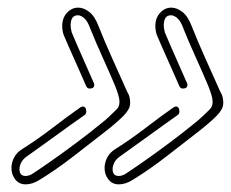

<svg xmlns="http://www.w3.org/2000/svg" viewBox="-20 -464 605 503"><path d="M291 19Q266 19 256 -9Q255 -13 254.5 -16.5Q254 -20 254 -24Q254 -38 261 -51.5Q268 -65 283 -74Q324 -100 361 -128.5Q398 -157 435 -183Q439 -185 440 -185Q450 -185 450 -172Q450 -166 446 -163Q409 -137 372 -110Q335 -83 294 -54Q284 -47 279.5 -38Q275 -29 275 -21Q275 -3 291 -3Q299 -3 308 -8Q325 -19 356.5 -41Q388 -63 423.5 -89.5Q459 -116 487 -139Q501 -150 511.5 -160Q522 -170 529 -177Q537 -184 537 -197Q537 -205 534 -215Q531 -225 526 -238Q510 -276 492.5 -314.5Q475 -353 461 -388Q454 -408 445 -416Q436 -424 428 -424Q409 -424 409 -397Q409 -390 412 -379Q416 -369 426 -346Q436 -323 448 -296Q460 -269 470 -246Q471 -245 471 -242Q471 -232 459 -232Q453 -232 450 -238Q440 -261 428 -288Q416 -315 405.5 -338.5Q395 -362 391 -372Q387 -383 387 -396Q387 -417 399.5 -430.5Q412 -444 429 -444Q443 -444 457.5 -433Q472 -422 482 -396Q499 -353 518.5 -310Q538 -267 557 -224Q562 -216 563.5 -208.5Q565 -201 565 -195Q565 -185 560 -176.5Q555 -168 547 -160Q538 -151 524 -139Q510 -127 493 -114Q462 -90 417 -55Q372 -20 328 7Q309 19 291 19ZM47 19Q22 19 12 -9Q11 -13 10.5 -16.5Q10 -20 10 -24Q10 -38 17 -51.5Q24 -65 39 -74Q80 -100 117 -128.5Q154 -157 191 -183Q195 -185 196 -185Q206 -185 206 -172Q206 -166 202 -163Q165 -137 128 -110Q91 -83 50 -54Q40 -47 35.5 -38Q31 -29 31 -21Q31 -3 47 -3Q55 -3 64 -8Q81 -19 112.5 -41Q144 -63 179.5 -89.5Q215 -116 243 -139Q257 -150 267.5 -160Q278 -170 285 -177Q293 -184 293 -197Q293 -205 290 -215Q287 -225 282 -238Q266 -276 248.5 -314.5Q231 -353 217 -388Q210 -408 201 -416Q192 -424 184 -424Q165 -424 165 -397Q165 -390 168 -379Q172 -369 182 -346Q192 -323 204 -296Q216 -269 226 -246Q227 -245 227 -242Q227 -232 215 -232Q209 -232 206 -238Q196 -261 184 -288Q172 -315 161.5 -338.5Q151 -362 147 -372Q143 -383 143 -396Q143 -417 155.5 -430.5Q168 -444 185 -444Q199 -444 213.5 -433Q228 -422 238 -396Q255 -353 274.5 -310Q294 -267 313 -224Q318 -216 319.5 -208.5Q321 -201 321 -195Q321 -185 316 -176.5Q311 -168 303 -160Q294 -151 280 -139Q266 -127 249 -114Q218 -90 173 -55Q128 -20 84 7Q65 19 47 19Z"/></svg>

Font: Neonderthaw
Style: Regular
Weight: 400
Designer: Robert E. Leuschke
Foundry: Robert E. Leuschke
Version: Version 1.010; ttfautohint (v1.8.3)